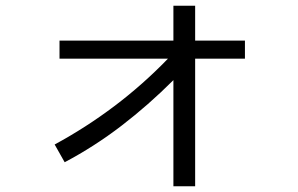

<svg xmlns="http://www.w3.org/2000/svg" viewBox="-20 -637 1040 671"><path d="M206 -70 171 -132Q280 -191 379.5 -266Q479 -341 567 -432H188V-495H586V-617H662V-495H836V-432H662V14H586V-357Q499 -270 404.5 -197.5Q310 -125 206 -70Z"/></svg>

Font: Murecho
Style: Regular
Weight: 400
Designer: Neil Summerour
Foundry: Positype
Version: Version 1.010; ttfautohint (v1.8.3)